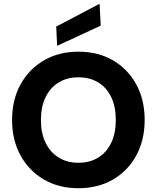

<svg xmlns="http://www.w3.org/2000/svg" viewBox="-20 -986 831 1018"><path d="M395 12Q292 12 213 -34Q134 -80 89 -161.5Q44 -243 44 -350Q44 -457 89 -538.5Q134 -620 213 -666Q292 -712 395 -712Q500 -712 579 -666Q658 -620 702.5 -538.5Q747 -457 747 -350Q747 -243 702.5 -161.5Q658 -80 579 -34Q500 12 395 12ZM396 -123Q457 -123 501.5 -151Q546 -179 570 -229.5Q594 -280 594 -350Q594 -420 570 -470.5Q546 -521 501.5 -548.5Q457 -576 396 -576Q335 -576 290.5 -548.5Q246 -521 221.5 -470.5Q197 -420 197 -350Q197 -280 221.5 -229.5Q246 -179 290.5 -151Q335 -123 396 -123ZM283 -743 278 -845 508 -966 514 -850Z"/></svg>

Font: DM Sans 20pt Black
Style: Regular
Weight: 900
Version: Version 4.004;gftools[0.9.30]